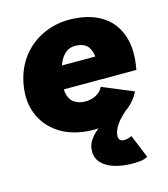

<svg xmlns="http://www.w3.org/2000/svg" viewBox="-109 -598 785 895"><g transform="rotate(-15 284.0 -150.0)"><path d="M256 12Q175 5 118.5 -33Q62 -71 36.5 -133Q11 -195 24 -272Q37 -350 81 -406Q125 -462 192 -490Q259 -518 339 -511Q416 -505 469.5 -469Q523 -433 545.5 -367Q568 -301 550 -205H374Q383 -258 382.5 -297.5Q382 -337 366 -360.5Q350 -384 312 -387Q281 -390 259.5 -374Q238 -358 224.5 -326Q211 -294 203 -248Q196 -204 204 -177.5Q212 -151 230.5 -139Q249 -127 273 -125Q306 -122 332.5 -135.5Q359 -149 369 -172L518 -110Q492 -59 447.5 -31Q403 -3 352.5 6.5Q302 16 256 12ZM135 -205 136 -315H474V-205ZM421 212Q374 212 335.5 200.5Q297 189 274.5 166Q252 143 252 109Q252 77 270.5 51.5Q289 26 318 6Q347 -14 379.5 -31Q412 -48 439 -63L478 -56Q424 -12 404.5 17.5Q385 47 385 71Q385 84 392 90Q399 96 409 96Q423 96 432 93Q441 90 448 87L494 199Q478 208 459.5 210Q441 212 421 212Z"/></g></svg>

Font: Figtree Light Black
Style: Italic
Weight: 900
Italic angle: -9.5°
Version: Version 2.000